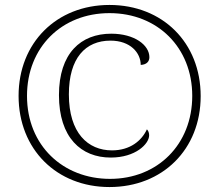

<svg xmlns="http://www.w3.org/2000/svg" viewBox="-20 -745 885 775"><path d="M422 10C636 10 790 -142 790 -357C790 -573 636 -725 422 -725C208 -725 55 -572 55 -358C55 -142 209 10 422 10ZM424 -23C235 -23 89 -157 89 -358C89 -554 229 -692 422 -692C616 -692 756 -553 756 -358C756 -162 616 -23 424 -23ZM427 -109C527 -109 582 -164 582 -199C582 -208 579 -217 573 -223C552 -177 505 -138 432 -138C335 -138 258 -208 258 -364C258 -511 325 -581 426 -581C506 -581 548 -532 548 -483C572 -484 583 -497 583 -514C583 -563 523 -609 429 -609C306 -609 218 -530 218 -361C218 -189 308 -109 427 -109Z"/></svg>

Font: Noto Serif Ethiopic ExtraLight
Style: Regular
Weight: 200
Designer: Monotype Design Team
Foundry: Monotype Imaging Inc.
Version: Version 2.102